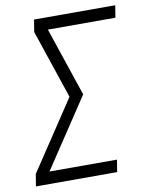

<svg xmlns="http://www.w3.org/2000/svg" viewBox="-83 -796 666 857"><g transform="rotate(-10 250.0 -367.5)"><path d="M10 0 19 -55 227 -368 122 -680 131 -735H499L490 -680H184L289 -368L81 -55H387L378 0Z"/></g></svg>

Font: Iosevka Light
Style: Italic
Weight: 300
Italic angle: -9°
Monospace: yes
Designer: Belleve Invis
Foundry: Belleve Invis
Version: Version 32.5.0; ttfautohint (v1.8.4)